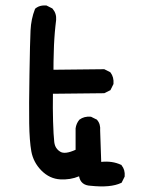

<svg xmlns="http://www.w3.org/2000/svg" viewBox="-20 -647 540 703"><path d="M312 33.2Q275.4 31.7 269.5 -1.5Q252.9 5.4 235.8 8.1Q218.8 10.7 201.2 9.8Q161.6 7.8 131.3 -22.9Q102.1 -52.7 94.7 -92.8Q87.9 -131.3 86.9 -195.3Q85.9 -258.8 87.9 -376Q88.9 -434.6 89.8 -474.4Q90.8 -514.2 91.8 -535.2Q93.8 -577.6 107.9 -613.3L108.4 -614.7L109.4 -615.7Q114.7 -620.1 120.8 -622.8Q127 -625.5 134 -626.5Q141.1 -627.4 148.9 -627H149.9L150.9 -626.5L170.4 -616.7L171.4 -616.2L172.4 -615.2Q187.5 -597.7 185.5 -573.7Q184.1 -562.5 182.9 -551Q181.6 -539.6 180.7 -528.1Q179.7 -516.6 179 -505.1Q178.2 -493.7 177.7 -481.9Q177.2 -467.3 176.8 -451.9Q176.3 -436.5 176 -421.4Q175.8 -406.2 175.8 -391.6L360.4 -393.6H361.8L362.8 -393.1L382.3 -383.3L383.8 -382.3L384.8 -381.3Q397.5 -364.3 395.5 -340.3V-339.4L395 -338.4L385.3 -318.8L384.3 -316.9L382.3 -315.9L362.8 -306.2L361.8 -305.7H360.4L173.8 -303.7Q172.9 -251 174.3 -202.6Q175.8 -151.9 178.7 -126.5Q179.7 -119.1 182.1 -112.8Q184.6 -106.4 189.2 -101.1Q193.8 -95.7 200.2 -91.8Q217.3 -80.6 256.8 -98.6V-176.8V-177.2Q259.3 -194.8 270 -208L270.5 -208.5L271 -209Q288.1 -221.7 312 -219.7H313L314 -219.2L333.5 -209.5L335 -209L335.4 -208Q342.3 -200.2 345 -190.2Q347.7 -180.2 346.7 -168.9L350.6 -54.2Q391.1 -58.6 423.3 -43.5L424.8 -43L425.3 -41.5Q438.5 -25.4 436.5 -1.5V-0.5L436 0.5L426.3 20L425.3 22L423.3 22.9Q384.8 41 312 33.2Z"/></svg>

Font: NaikaiFont
Style: SemiBold
Weight: 600
Version: Version 1.89